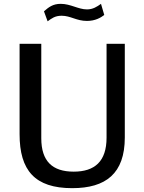

<svg xmlns="http://www.w3.org/2000/svg" viewBox="-20 -970 752 1000"><path d="M630 -254V-742H535V-253C535 -129 473 -76 364 -76C253 -76 195 -130 195 -250V-742H82V-271C82 -83 161 10 356 10C531 10 630 -66 630 -254ZM523 -892 506 -950C485 -935 464 -921 433 -921C388 -921 348 -950 296 -950C255 -950 233 -932 209 -911L228 -859C249 -874 266 -888 301 -888C348 -888 378 -861 433 -861C476 -861 505 -878 523 -892Z"/></svg>

Font: Bisquit Text
Style: Regular
Weight: 400
Version: Version 1.004;Glyphs 3.2.3 (3260)